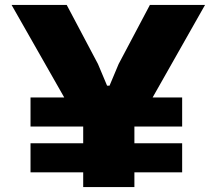

<svg xmlns="http://www.w3.org/2000/svg" viewBox="-20 -760 877 780"><path d="M104 -364H241L27 -740H251L378 -500L415 -412H425L462 -500L589 -740H813L600 -364H720V-246H526V-178H720V-60H526V0H318V-60H104V-178H318V-246H104Z"/></svg>

Font: Encode Sans Wide
Style: ExtraBold
Weight: 800
Designer: Pablo Impallari, Andres Torresi
Foundry: Pablo Impallari, Andres Torresi
Version: Version 1.000; ttfautohint (v1.00) -l 8 -r 50 -G 200 -x 14 -